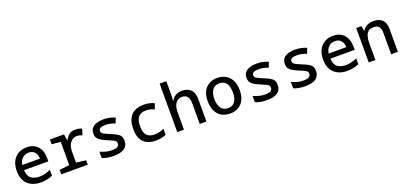

<svg xmlns="http://www.w3.org/2000/svg" viewBox="24 -1788 5953 2827"><g transform="rotate(-20 3000.0 -375.0)"><path d="M341 10Q208 10 132.5 -62Q57 -134 57 -269Q57 -356 88.5 -418.5Q120 -481 177 -515Q234 -549 312 -549Q420 -549 481.5 -481Q543 -413 543 -295V-245H163Q166 -153 217 -115Q268 -77 348 -77Q390 -77 433 -88.5Q476 -100 521 -119V-28Q476 -8 430 1Q384 10 341 10ZM441 -325Q439 -390 405.5 -427.5Q372 -465 313 -465Q252 -465 213 -427.5Q174 -390 165 -325Z M656 0V-69L813 -88V-451L675 -465V-539H896L910 -443H915Q943 -493 978 -521Q1013 -549 1070 -549Q1128 -549 1175 -528L1147 -433Q1131 -441 1109.5 -446.5Q1088 -452 1064 -452Q1020 -452 987.5 -427Q955 -402 937.5 -360Q920 -318 920 -267V-88L1072 -69V0Z M1477 10Q1427 10 1381 2Q1335 -6 1298 -23V-122Q1335 -105 1381 -91.5Q1427 -78 1485 -78Q1543 -78 1569 -95Q1595 -112 1595 -146Q1595 -167 1584 -179.5Q1573 -192 1545.5 -205.5Q1518 -219 1468 -239Q1418 -260 1381.5 -280.5Q1345 -301 1325 -329Q1305 -357 1305 -401Q1305 -476 1362 -512.5Q1419 -549 1516 -549Q1563 -549 1607 -540Q1651 -531 1696 -512L1664 -430Q1622 -447 1586.5 -454Q1551 -461 1515 -461Q1410 -461 1410 -404Q1410 -373 1440 -356Q1470 -339 1536 -311Q1587 -291 1624.5 -271.5Q1662 -252 1682 -224Q1702 -196 1702 -147Q1702 10 1477 10Z M2138 10Q2015 10 1948 -56Q1881 -122 1881 -265Q1881 -365 1913.5 -428Q1946 -491 2005.5 -520Q2065 -549 2146 -549Q2236 -549 2309 -513L2278 -427Q2243 -444 2212.5 -451Q2182 -458 2151 -458Q2066 -458 2027.5 -410.5Q1989 -363 1989 -267Q1989 -167 2030 -124Q2071 -81 2150 -81Q2190 -81 2228.5 -90.5Q2267 -100 2300 -116V-22Q2266 -6 2223.5 2Q2181 10 2138 10Z M2474 0V-760H2579V-562Q2579 -539 2577 -508Q2575 -477 2574 -456H2580Q2606 -504 2648.5 -526.5Q2691 -549 2745 -549Q2831 -549 2881 -501Q2931 -453 2931 -352V0H2826V-326Q2826 -464 2715 -464Q2652 -464 2615.5 -415Q2579 -366 2579 -271V0Z M3302 10Q3228 10 3171.5 -21.5Q3115 -53 3083 -116Q3051 -179 3051 -272Q3051 -409 3119 -479Q3187 -549 3297 -549Q3370 -549 3427 -517.5Q3484 -486 3517 -423.5Q3550 -361 3550 -267Q3550 -176 3518.5 -114.5Q3487 -53 3431 -21.5Q3375 10 3302 10ZM3300 -75Q3374 -75 3409 -127.5Q3444 -180 3444 -270Q3444 -360 3408.5 -412Q3373 -464 3299 -464Q3226 -464 3190 -411.5Q3154 -359 3154 -270Q3154 -180 3190.5 -127.5Q3227 -75 3300 -75Z M3877 10Q3827 10 3781 2Q3735 -6 3698 -23V-122Q3735 -105 3781 -91.5Q3827 -78 3885 -78Q3943 -78 3969 -95Q3995 -112 3995 -146Q3995 -167 3984 -179.5Q3973 -192 3945.5 -205.5Q3918 -219 3868 -239Q3818 -260 3781.5 -280.5Q3745 -301 3725 -329Q3705 -357 3705 -401Q3705 -476 3762 -512.5Q3819 -549 3916 -549Q3963 -549 4007 -540Q4051 -531 4096 -512L4064 -430Q4022 -447 3986.5 -454Q3951 -461 3915 -461Q3810 -461 3810 -404Q3810 -373 3840 -356Q3870 -339 3936 -311Q3987 -291 4024.5 -271.5Q4062 -252 4082 -224Q4102 -196 4102 -147Q4102 10 3877 10Z M4477 10Q4427 10 4381 2Q4335 -6 4298 -23V-122Q4335 -105 4381 -91.5Q4427 -78 4485 -78Q4543 -78 4569 -95Q4595 -112 4595 -146Q4595 -167 4584 -179.5Q4573 -192 4545.5 -205.5Q4518 -219 4468 -239Q4418 -260 4381.5 -280.5Q4345 -301 4325 -329Q4305 -357 4305 -401Q4305 -476 4362 -512.5Q4419 -549 4516 -549Q4563 -549 4607 -540Q4651 -531 4696 -512L4664 -430Q4622 -447 4586.5 -454Q4551 -461 4515 -461Q4410 -461 4410 -404Q4410 -373 4440 -356Q4470 -339 4536 -311Q4587 -291 4624.5 -271.5Q4662 -252 4682 -224Q4702 -196 4702 -147Q4702 10 4477 10Z M5141 10Q5008 10 4932.5 -62Q4857 -134 4857 -269Q4857 -356 4888.5 -418.5Q4920 -481 4977 -515Q5034 -549 5112 -549Q5220 -549 5281.5 -481Q5343 -413 5343 -295V-245H4963Q4966 -153 5017 -115Q5068 -77 5148 -77Q5190 -77 5233 -88.5Q5276 -100 5321 -119V-28Q5276 -8 5230 1Q5184 10 5141 10ZM5241 -325Q5239 -390 5205.5 -427.5Q5172 -465 5113 -465Q5052 -465 5013 -427.5Q4974 -390 4965 -325Z M5474 0V-539H5556L5571 -462H5577Q5600 -506 5645 -527.5Q5690 -549 5750 -549Q5834 -549 5882.5 -502Q5931 -455 5931 -358V0H5826V-335Q5826 -402 5800 -433Q5774 -464 5718 -464Q5641 -464 5610 -412.5Q5579 -361 5579 -269V0Z"/></g></svg>

Font: Noto Sans Mono Medium
Style: Regular
Weight: 500
Designer: Monotype Design Team
Foundry: Monotype Imaging Inc.
Version: Version 2.014